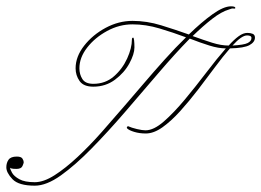

<svg xmlns="http://www.w3.org/2000/svg" viewBox="-116 -578 826 607"><path d="M303 -512Q348 -512 393.5 -498Q439 -484 481 -469Q521 -508 556 -533Q591 -558 614 -558Q628 -558 628 -553Q628 -550 622.5 -551Q617 -552 608 -548Q584 -541 555 -518.5Q526 -496 493 -464Q526 -452 554.5 -443Q583 -434 607 -434Q624 -453 638.5 -463.5Q653 -474 666 -474Q676 -474 683 -471Q690 -468 690 -459Q690 -445 673 -435.5Q656 -426 611 -425Q589 -400 563.5 -365.5Q538 -331 510 -294.5Q482 -258 453.5 -226.5Q425 -195 397.5 -175.5Q370 -156 345 -156Q325 -156 308.5 -161Q292 -166 286 -172Q284 -174 285.5 -176.5Q287 -179 289 -179Q300 -174 317 -170Q334 -166 344 -166Q370 -166 402 -194Q434 -222 468.5 -263.5Q503 -305 536.5 -349Q570 -393 598 -425Q575 -425 546 -434Q517 -443 484 -456Q437 -408 384.5 -346.5Q332 -285 278.5 -223Q225 -161 173.5 -108.5Q122 -56 76.5 -23.5Q31 9 -6 9Q-57 9 -76.5 -11.5Q-96 -32 -96 -49Q-96 -63 -89 -73Q-82 -83 -63 -83Q-49 -83 -45 -76.5Q-41 -70 -41 -65Q-41 -62 -45 -53Q-49 -44 -64 -44Q-76 -44 -80 -45.5Q-84 -47 -84 -48Q-84 -43 -78 -32Q-72 -21 -55 -11.5Q-38 -2 -6 -2Q22 -2 56.5 -24Q91 -46 129.5 -82Q168 -118 206 -161Q244 -204 280 -246Q306 -276 337.5 -313Q369 -350 403.5 -388.5Q438 -427 472 -460Q432 -475 388.5 -488Q345 -501 303 -501Q261 -501 222.5 -480Q184 -459 159.5 -427.5Q135 -396 135 -362Q135 -343 144.5 -328Q154 -313 179 -313Q217 -313 244 -336.5Q271 -360 286 -393Q301 -426 301 -453Q301 -459 305 -459Q307 -459 308 -450Q309 -441 309 -428Q309 -407 293 -377.5Q277 -348 247.5 -326Q218 -304 179 -304Q148 -304 135.5 -322Q123 -340 123 -362Q123 -399 150 -433.5Q177 -468 218 -490Q259 -512 303 -512ZM619 -434Q655 -436 667 -442Q679 -448 679 -458Q679 -466 665 -466Q648 -466 619 -434Z"/></svg>

Font: Kapakana Light
Style: Regular
Weight: 300
Designer: Kyosuke Nagai
Version: Version 1.000